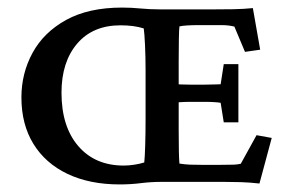

<svg xmlns="http://www.w3.org/2000/svg" viewBox="-20 -485 762 512"><path d="M299.3 6.8Q219.2 6.8 160.2 -21.2Q101.1 -49.3 69.1 -101.3Q37.1 -153.3 37.1 -225.1Q37.1 -289.6 66.9 -344.2Q96.7 -398.9 156.5 -431.9Q216.3 -464.8 305.7 -464.8Q330.1 -464.8 354.5 -462.4Q378.9 -460 406.2 -460H553.2Q574.2 -460 601.8 -460.4Q629.4 -460.9 654.3 -463.4L673.8 -352.5L633.3 -346.7L605 -414.1Q589.4 -418 571.3 -418H507.8Q492.7 -418 479.7 -417.2Q466.8 -416.5 458.5 -414.6Q457.5 -407.2 457 -381.8Q456.5 -356.4 456.5 -321.8V-137.7Q456.5 -69.3 458.5 -48.8Q473.6 -46.4 487.3 -45.9Q501 -45.4 518.6 -45.4H566.4Q593.8 -45.4 603.8 -45.9Q613.8 -46.4 622.1 -48.3L664.1 -124.5L704.6 -117.2L671.9 4.4Q646.5 1.5 622.1 0.7Q597.7 0 577.6 0H410.6Q382.3 0 355.5 3.4Q328.6 6.8 299.3 6.8ZM310.1 -43.5Q322.8 -43.5 337.6 -45.7Q352.5 -47.9 364.7 -51.8Q366.2 -64.9 367.2 -97.2Q368.2 -129.4 368.2 -168.5V-298.8Q368.2 -333 366.7 -365Q365.2 -397 363.3 -409.2Q337.4 -417.5 301.3 -417.5Q227.5 -417.5 185.8 -368.7Q144 -319.8 144 -237.8Q144 -147.5 188.7 -95.5Q233.4 -43.5 310.1 -43.5ZM576.7 -158.7 568.4 -210.9Q563 -211.9 552.2 -212.6Q541.5 -213.4 527.3 -213.4H486.3Q473.6 -213.4 462.2 -212.6Q450.7 -211.9 440.9 -211.4V-261.2Q450.7 -260.3 462.2 -259.8Q473.6 -259.3 486.3 -259.3H527.3Q541.5 -259.3 552.2 -259.8Q563 -260.3 568.4 -260.3L576.7 -314H615.7V-158.7Z"/></svg>

Font: Lateef Medium
Style: Regular
Weight: 500
Designer: SIL International
Foundry: SIL International
Version: Version 4.200